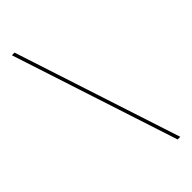

<svg xmlns="http://www.w3.org/2000/svg" viewBox="-260 -765 869 869"><g transform="rotate(-45 174.5 -330.0)"><path d="M53 -730 314 70H297L36 -730Z"/></g></svg>

Font: Work Sans Thin
Style: Regular
Weight: 260
Designer: Wei Huang
Foundry: Wei Huang
Version: Version 1.500